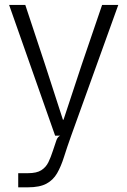

<svg xmlns="http://www.w3.org/2000/svg" viewBox="-20 -566 528 801"><path d="M56 215.5V156.5H96.5Q133 156.5 152.2 144.2Q171.5 132 181.8 111Q192 90 200.5 63.5Q211 31 215.8 18Q220.5 5 231 0H210L18 -545.5H85.5L167.5 -298L242.5 -66.5H245L321.5 -298L406 -545.5H473.5L277 0Q259.5 49 247 88.8Q234.5 128.5 218.2 156.8Q202 185 173.8 200.2Q145.5 215.5 96.5 215.5Z"/></svg>

Font: Spline Sans Light
Style: Regular
Weight: 300
Designer: Eben Sorkin, Mirko Velimirovic
Foundry: Sorkin Type
Version: Version 1.000; ttfautohint (v1.8.3)